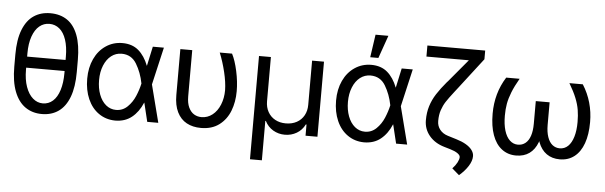

<svg xmlns="http://www.w3.org/2000/svg" viewBox="-55 -952 4258 1351"><g transform="rotate(5 2074.0 -276.0)"><path d="M425.8 -305.7H88.9V-383.8H425.8ZM256.8 9.8Q189.5 9.8 139.6 -24.9Q89.8 -59.6 62.5 -129.9Q35.2 -200.2 35.2 -305.7V-391.6Q35.2 -497.1 62.5 -566.4Q89.8 -635.7 139.2 -668.9Q188.5 -702.1 255.9 -702.1Q325.2 -702.1 374.5 -668.9Q423.8 -635.7 450.2 -566.4Q476.6 -497.1 476.6 -391.6V-305.7Q476.6 -200.2 450.2 -129.9Q423.8 -59.6 374.5 -24.9Q325.2 9.8 256.8 9.8ZM255.9 -627Q215.8 -627 185.1 -601.6Q154.3 -576.2 136.7 -526.4Q119.1 -476.6 119.1 -407.2V-291Q119.1 -221.7 137.2 -170.9Q155.3 -120.1 186.5 -92.8Q217.8 -65.4 256.8 -65.4Q297.9 -65.4 328.1 -92.3Q358.4 -119.1 374.5 -170.4Q390.6 -221.7 390.6 -291V-407.2Q390.6 -476.6 374 -526.4Q357.4 -576.2 326.7 -601.6Q295.9 -627 255.9 -627Z M553.7 -265.6Q553.7 -344.7 582.5 -406.2Q611.3 -467.8 663.1 -502.4Q714.8 -537.1 779.3 -537.1Q848.6 -537.1 893.1 -499Q937.5 -460.9 963.9 -392.6H996.1L1010.7 -266.6L1079.1 0H1001L936.5 -266.6Q921.9 -341.8 885.7 -401.9Q849.6 -461.9 780.3 -461.9Q739.3 -461.9 707 -437Q674.8 -412.1 656.2 -366.7Q637.7 -321.3 637.7 -263.7Q637.7 -207 654.8 -161.6Q671.9 -116.2 703.1 -90.3Q734.4 -64.5 774.4 -64.5Q821.3 -64.5 855 -97.2Q888.7 -129.9 907.7 -174.8Q926.8 -219.7 936.5 -263.7L994.1 -530.3H1072.3L1010.7 -263.7L996.1 -132.8H967.8Q939.5 -65.4 891.6 -27.3Q843.8 10.7 774.4 10.7Q709 9.8 658.7 -25.4Q608.4 -60.5 581.1 -123Q553.7 -185.5 553.7 -265.6Z M1272.5 -530.3V-204.1Q1272.5 -156.2 1287.1 -125.5Q1301.8 -94.7 1325.2 -80.6Q1348.6 -66.4 1377.9 -66.4Q1420.9 -66.4 1455.1 -93.3Q1489.3 -120.1 1508.3 -167Q1527.3 -213.9 1527.3 -269.5Q1526.4 -325.2 1509.3 -396.5Q1492.2 -467.8 1466.8 -530.3H1553.7Q1577.1 -485.4 1593.3 -411.1Q1609.4 -336.9 1609.4 -269.5Q1609.4 -193.4 1585 -130.4Q1560.5 -67.4 1509.3 -28.8Q1458 9.8 1380.9 9.8Q1322.3 9.8 1279.3 -13.7Q1236.3 -37.1 1212.4 -85.4Q1188.5 -133.8 1188.5 -206.1V-530.3Z M1744.1 -530.3H1828.1V-217.8Q1828.1 -175.8 1846.2 -143.1Q1864.3 -110.4 1897 -92.3Q1929.7 -74.2 1972.7 -74.2Q2016.6 -74.2 2049.8 -92.3Q2083 -110.4 2101.1 -143.1Q2119.1 -175.8 2119.1 -217.8V-530.3H2203.1V0H2119.1V-79.1H2114.3Q2093.8 -38.1 2056.2 -16.1Q2018.6 5.9 1972.7 5.9Q1927.7 5.9 1890.1 -16.1Q1852.5 -38.1 1832 -79.1H1828.1V199.2H1744.1Z M2311.5 -265.6Q2311.5 -344.7 2340.3 -406.2Q2369.1 -467.8 2420.9 -502.4Q2472.7 -537.1 2537.1 -537.1Q2606.4 -537.1 2650.9 -499Q2695.3 -460.9 2721.7 -392.6H2753.9L2768.6 -266.6L2836.9 0H2758.8L2694.3 -266.6Q2679.7 -341.8 2643.6 -401.9Q2607.4 -461.9 2538.1 -461.9Q2497.1 -461.9 2464.8 -437Q2432.6 -412.1 2414.1 -366.7Q2395.5 -321.3 2395.5 -263.7Q2395.5 -207 2412.6 -161.6Q2429.7 -116.2 2460.9 -90.3Q2492.2 -64.5 2532.2 -64.5Q2579.1 -64.5 2612.8 -97.2Q2646.5 -129.9 2665.5 -174.8Q2684.6 -219.7 2694.3 -263.7L2752 -530.3H2830.1L2768.6 -263.7L2753.9 -132.8H2725.6Q2697.3 -65.4 2649.4 -27.3Q2601.6 10.7 2532.2 10.7Q2466.8 9.8 2416.5 -25.4Q2366.2 -60.5 2338.9 -123Q2311.5 -185.5 2311.5 -265.6ZM2547.9 -751H2638.7L2582 -589.8H2524.4Z M3326.2 -707V-645.5L3163.1 -433.6L3135.7 -398.4Q3097.7 -349.6 3080.1 -322.3Q3062.5 -294.9 3051.3 -261.7Q3040 -228.5 3040 -184.6Q3040 -149.4 3060.5 -123.5Q3081.1 -97.7 3116.2 -86.9L3179.7 -67.4Q3218.8 -55.7 3247.1 -39.1Q3275.4 -22.5 3290.5 -2Q3305.7 18.6 3305.7 41Q3305.7 74.2 3282.2 111.3Q3258.8 148.4 3218.8 182.6L3168 138.7Q3189.5 116.2 3201.2 93.8Q3212.9 71.3 3212.9 55.7Q3212.9 42 3193.8 28.8Q3174.8 15.6 3141.6 5.9L3098.6 -6.8Q3031.2 -26.4 2992.2 -73.2Q2953.1 -120.1 2953.1 -182.6Q2953.1 -237.3 2967.3 -282.7Q2981.4 -328.1 3008.3 -370.1Q3035.2 -412.1 3078.1 -462.9Q3081.1 -465.8 3083.5 -468.3Q3085.9 -470.7 3087.9 -473.6L3283.2 -707ZM3294.9 -707V-628.9H2918V-707Z M3503.9 -262.7Q3503.9 -202.1 3517.1 -158.2Q3530.3 -114.3 3555.2 -90.8Q3580.1 -67.4 3613.3 -67.4Q3643.6 -67.4 3666 -85.4Q3688.5 -103.5 3700.2 -138.7Q3711.9 -173.8 3711.9 -224.6V-383.8H3778.3V-225.6Q3778.3 -150.4 3758.3 -97.7Q3738.3 -44.9 3700.2 -17.6Q3662.1 9.8 3606.4 9.8Q3547.9 9.8 3504.9 -23.4Q3461.9 -56.6 3439.5 -119.1Q3417 -181.6 3417 -269.5Q3417 -341.8 3435.1 -406.7Q3453.1 -471.7 3490.2 -530.3H3585Q3552.7 -474.6 3535.2 -430.2Q3517.6 -385.7 3510.7 -347.2Q3503.9 -308.6 3503.9 -262.7ZM4105.5 -269.5Q4105.5 -181.6 4083 -119.1Q4060.5 -56.6 4017.6 -23.4Q3974.6 9.8 3915 9.8Q3860.4 9.8 3821.8 -17.6Q3783.2 -44.9 3763.2 -97.7Q3743.2 -150.4 3743.2 -225.6V-383.8H3809.6V-224.6Q3809.6 -174.8 3821.8 -139.2Q3834 -103.5 3856.4 -85.4Q3878.9 -67.4 3908.2 -67.4Q3942.4 -67.4 3966.8 -90.8Q3991.2 -114.3 4004.4 -158.2Q4017.6 -202.1 4017.6 -262.7Q4017.6 -308.6 4011.2 -347.7Q4004.9 -386.7 3987.3 -430.7Q3969.7 -474.6 3936.5 -530.3H4031.2Q4068.4 -471.7 4086.9 -406.2Q4105.5 -340.8 4105.5 -269.5Z"/></g></svg>

Font: Pretendard GOV Variable
Style: Regular
Weight: 400
Designer: Base glyphs from Inter by Rasmus Andersson; Hangul glyphs from Noto Sans CJK(Source Han Sans) by Jang Soo-young and Kang
Foundry: Kil Hyung-jin
Version: Version 1.307;Glyphs 3.2 (3192)